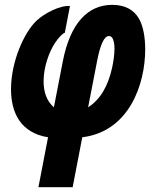

<svg xmlns="http://www.w3.org/2000/svg" viewBox="-20 -572 642 800"><path d="M140.1 208H282.7L322.8 0C519 -24.4 585 -221.7 585 -366.2C585 -416 577.1 -460.9 560.5 -491.7C538.6 -532.2 499 -551.8 447.8 -551.8C346.7 -551.8 272.9 -476.6 241.7 -316.4L204.6 -125C173.3 -151.4 161.6 -190.9 161.6 -233.4C161.6 -293 184.6 -356 209.5 -393.6C225.1 -417 243.2 -435.1 250 -435.1L271.5 -546.9C231.4 -550.8 165.5 -517.1 132.8 -486.3C80.6 -437.5 25.9 -315.4 25.9 -200.7C25.9 -103.5 64.9 -18.6 180.2 0ZM347.2 -125 384.3 -316.4C397.9 -387.2 414.1 -421.9 434.1 -421.9C444.8 -421.9 451.7 -412.1 455.1 -393.6C456.5 -385.7 457 -377 457 -369.1C457 -346.2 453.1 -317.4 447.3 -290.5C430.2 -211.9 397 -156.7 347.2 -125Z"/></svg>

Font: Hack
Style: Bold Oblique
Weight: 700
Italic angle: -12°
Monospace: yes
Designer: Christopher Simpkins
Foundry: Christopher Simpkins
Version: Version 2.010